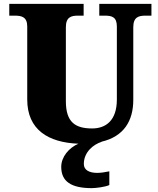

<svg xmlns="http://www.w3.org/2000/svg" viewBox="-20 -734 820 994"><path d="M455 240C476 240 525 234 546 224V153C522 158 501 161 483 161C443 161 414 147 414 115C414 52 465 13 507 0H504C622 -27 670 -109 670 -217V-593C670 -646 698 -653 734 -653H764V-714H494V-653H523C559 -653 585 -646 585 -597V-219C585 -109 527 -69 457 -69C370 -69 321 -101 321 -210V-593C321 -646 349 -653 384 -653H413V-714H28V-653H57C92 -653 121 -646 121 -597V-219C121 -62 230 4 386 10C337 31 297 78 297 130C297 206 349 240 455 240Z"/></svg>

Font: Noto Serif Georgian Black
Style: Regular
Weight: 900
Designer: Monotype Design Team, Akaki Razmadze
Foundry: Google LLC
Version: Version 2.003